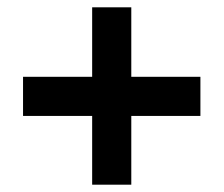

<svg xmlns="http://www.w3.org/2000/svg" viewBox="-20 -616 612 525"><path d="M339 -406H528V-299H339V-111H232V-299H43V-406H232V-596H339Z"/></svg>

Font: Noto Sans Lisu
Style: Regular
Weight: 400
Designer: Monotype Design Team. David Williams.
Foundry: Monotype Imaging Inc.
Version: Version 2.102